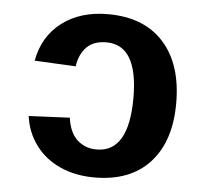

<svg xmlns="http://www.w3.org/2000/svg" viewBox="-44 -585 689 642"><g transform="rotate(5 300.0 -264.0)"><path d="M295.4 9.8Q230.5 9.8 179.4 -13.4Q128.4 -36.6 97.2 -79.1Q65.9 -121.6 58.6 -175.8L196.3 -182.1Q202.6 -133.3 229 -108.6Q255.4 -84 294.4 -84Q402.3 -84 402.3 -266.6Q402.3 -443.8 296.4 -443.8Q253.4 -443.8 230 -419.7Q206.5 -395.5 200.7 -355L62.5 -361.8Q77.6 -444.3 139.2 -491.2Q200.7 -538.1 293.5 -538.1Q414.6 -538.1 480.5 -465.1Q546.4 -392.1 546.4 -261.2Q546.4 -133.3 481 -61.8Q415.5 9.8 295.4 9.8Z"/></g></svg>

Font: Cousine
Style: Bold
Weight: 700
Monospace: yes
Designer: Steve Matteson
Foundry: Ascender Corporation
Version: Version 1.20